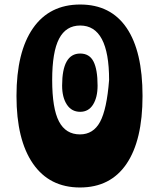

<svg xmlns="http://www.w3.org/2000/svg" viewBox="-20 -789 704 850"><path d="M53 -364Q53 -559 126 -664Q199 -769 335 -769Q470 -769 540.5 -665.5Q611 -562 611 -364Q611 -168 540 -63.5Q469 41 334 41Q199 41 126 -64.5Q53 -170 53 -364ZM334 -194Q393 -194 423 -249.5Q453 -305 463 -435Q463 -676 335 -676Q272 -676 241.5 -617.5Q211 -559 211 -435Q211 -309 241 -251.5Q271 -194 334 -194ZM335 -294Q297 -294 276 -326Q255 -358 255 -410Q255 -552 335 -552Q376 -552 394 -516.5Q412 -481 412 -410Q412 -358 392 -326Q372 -294 335 -294Z"/></svg>

Font: OpenDyslexic
Style: Bold
Weight: 800
Designer: Abbie Gonzalez
Version: Version 0.920;hotconv 1.0.109;makeotfexe 2.5.65596